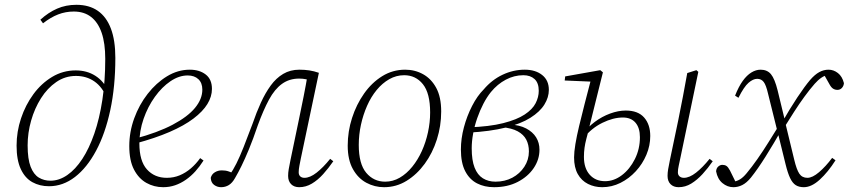

<svg xmlns="http://www.w3.org/2000/svg" viewBox="-20 -766 3532 799"><path d="M184 9Q145 9 114.5 -8Q84 -25 66.5 -62.5Q49 -100 49 -160Q49 -218 67.5 -273.5Q86 -329 119 -374Q152 -419 197 -446Q242 -473 295 -473Q342 -473 377 -450.5Q412 -428 430 -388H438L424 -359Q406 -404 373 -427Q340 -450 296 -450Q251 -450 214 -424.5Q177 -399 150.5 -357Q124 -315 109.5 -264Q95 -213 95 -161Q95 -104 107.5 -72Q120 -40 141.5 -27Q163 -14 190 -14Q226 -14 260 -37.5Q294 -61 322.5 -104.5Q351 -148 372.5 -210Q394 -272 406 -350.5Q418 -429 418 -521Q418 -586 403 -629.5Q388 -673 359 -695.5Q330 -718 287 -718Q253 -718 222 -706Q191 -694 159 -669L148 -684Q181 -714 217.5 -730Q254 -746 298 -746Q351 -746 387 -721Q423 -696 441.5 -647Q460 -598 460 -525Q460 -406 439 -308Q418 -210 380 -139Q342 -68 292 -29.5Q242 9 184 9Z M659 13Q621 13 589 -5Q557 -23 537.5 -60.5Q518 -98 518 -158Q518 -217 538.5 -273.5Q559 -330 594.5 -375.5Q630 -421 675 -448.5Q720 -476 770 -476Q810 -476 836 -456Q862 -436 862 -396Q862 -364 843 -333Q824 -302 785 -272.5Q746 -243 686 -217Q626 -191 544 -169L542 -189Q636 -214 698.5 -247Q761 -280 791.5 -317Q822 -354 822 -393Q822 -421 805.5 -436.5Q789 -452 761 -452Q725 -452 689.5 -428Q654 -404 624.5 -363Q595 -322 577.5 -271.5Q560 -221 560 -169Q560 -96 591.5 -61Q623 -26 674 -26Q703 -26 728 -36.5Q753 -47 774.5 -65.5Q796 -84 813 -108L827 -98Q811 -73 793 -53Q775 -33 753.5 -18Q732 -3 708.5 5Q685 13 659 13Z M900 13Q884 13 871 3.5Q858 -6 857 -26Q861 -41 874 -49Q887 -57 903 -57Q911 -57 918 -56Q925 -55 932 -52.5Q939 -50 944 -48L960 -41L948 -29L935 -37Q950 -58 964 -86Q978 -114 994 -154.5Q1010 -195 1031 -251Q1047 -298 1065.5 -338.5Q1084 -379 1106.5 -410Q1129 -441 1158.5 -458.5Q1188 -476 1226 -476Q1248 -476 1267.5 -473Q1287 -470 1307 -463L1232 -107Q1229 -92 1226 -76.5Q1223 -61 1223 -49Q1223 -38 1229.5 -32Q1236 -26 1247 -26Q1270 -26 1297.5 -47.5Q1325 -69 1354 -105L1367 -95Q1347 -66 1325 -41.5Q1303 -17 1278 -2Q1253 13 1225 13Q1204 13 1191.5 0.5Q1179 -12 1179 -34Q1179 -47 1181.5 -62Q1184 -77 1189 -101L1224 -269Q1234 -317 1243.5 -364.5Q1253 -412 1261 -460L1284 -425Q1269 -433 1254.5 -436Q1240 -439 1225 -439Q1184 -439 1153.5 -417Q1123 -395 1099.5 -351.5Q1076 -308 1053 -245Q1033 -186 1016 -145Q999 -104 985 -75.5Q971 -47 958 -25Q947 -5 932.5 4Q918 13 900 13Z M1578 13Q1539 13 1504.5 -5.5Q1470 -24 1448.5 -62.5Q1427 -101 1427 -160Q1427 -219 1445 -275Q1463 -331 1495 -376.5Q1527 -422 1570.5 -449Q1614 -476 1666 -476Q1707 -476 1741 -457Q1775 -438 1795.5 -400Q1816 -362 1816 -302Q1816 -242 1798 -185.5Q1780 -129 1747.5 -84.5Q1715 -40 1672 -13.5Q1629 13 1578 13ZM1583 -10Q1615 -10 1643.5 -26.5Q1672 -43 1695.5 -72Q1719 -101 1735.5 -137.5Q1752 -174 1761 -215.5Q1770 -257 1770 -298Q1770 -378 1740 -415.5Q1710 -453 1662 -453Q1629 -453 1600 -436.5Q1571 -420 1547.5 -391.5Q1524 -363 1507.5 -325.5Q1491 -288 1482 -246.5Q1473 -205 1473 -163Q1473 -84 1504 -47Q1535 -10 1583 -10Z M2036 13Q1996 13 1965 -3Q1934 -19 1916 -53.5Q1898 -88 1898 -144Q1898 -189 1910.5 -236Q1923 -283 1944.5 -325Q1966 -367 1993 -394Q2027 -434 2071.5 -455Q2116 -476 2164 -476Q2208 -476 2236 -454Q2264 -432 2264 -392Q2264 -361 2245.5 -331Q2227 -301 2187.5 -276Q2148 -251 2084 -235Q2020 -219 1929 -214L1930 -236Q2017 -239 2074 -253.5Q2131 -268 2163.5 -289.5Q2196 -311 2209 -336.5Q2222 -362 2222 -388Q2222 -421 2204.5 -437Q2187 -453 2158 -453Q2120 -453 2085 -434.5Q2050 -416 2023 -383Q2006 -362 1991.5 -334Q1977 -306 1966 -274.5Q1955 -243 1949 -210.5Q1943 -178 1943 -149Q1943 -99 1955 -68.5Q1967 -38 1989.5 -24Q2012 -10 2042 -10Q2081 -10 2112 -26.5Q2143 -43 2162 -72Q2181 -101 2181 -136Q2181 -164 2170 -185Q2159 -206 2134.5 -219.5Q2110 -233 2067 -237L2101 -255V-248Q2142 -246 2169.5 -231.5Q2197 -217 2211 -194.5Q2225 -172 2225 -143Q2225 -102 2201 -66.5Q2177 -31 2134.5 -9Q2092 13 2036 13Z M2804 13Q2783 13 2770.5 0.5Q2758 -12 2758 -34Q2758 -47 2760.5 -62Q2763 -77 2768 -101L2803 -268Q2813 -317 2822 -364.5Q2831 -412 2840 -462L2878 -474L2886 -467L2811 -107Q2808 -92 2804.5 -76.5Q2801 -61 2801 -49Q2801 -38 2808 -32Q2815 -26 2826 -26Q2849 -26 2876.5 -47.5Q2904 -69 2933 -105L2946 -95Q2926 -66 2903.5 -41.5Q2881 -17 2856.5 -2Q2832 13 2804 13ZM2486 13Q2454 13 2427 -0.5Q2400 -14 2384.5 -41.5Q2369 -69 2369 -111Q2369 -133 2374.5 -166.5Q2380 -200 2390 -241.5Q2400 -283 2412.5 -332Q2425 -381 2439 -434L2448 -426L2330 -431L2332 -448L2478 -474L2489 -465L2431 -232L2430 -226Q2425 -207 2420 -188Q2415 -169 2412.5 -151Q2410 -133 2410 -113Q2410 -66 2434 -39Q2458 -12 2498 -12Q2535 -12 2568 -37Q2601 -62 2622 -104Q2643 -146 2643 -195Q2643 -234 2624.5 -255.5Q2606 -277 2572 -277Q2532 -277 2487 -255Q2442 -233 2409 -192L2400 -208H2405Q2426 -237 2455.5 -259Q2485 -281 2519 -293.5Q2553 -306 2584 -306Q2635 -306 2660.5 -277Q2686 -248 2686 -200Q2686 -160 2670 -122Q2654 -84 2626 -53.5Q2598 -23 2562 -5Q2526 13 2486 13Z M3325 13Q3305 13 3291.5 4.5Q3278 -4 3268 -25Q3258 -46 3249 -83L3217 -213L3216 -216L3176 -377Q3168 -412 3158 -425Q3148 -438 3131 -438Q3114 -438 3095 -421.5Q3076 -405 3053 -359L3039 -368Q3054 -406 3071 -429.5Q3088 -453 3107 -464.5Q3126 -476 3145 -476Q3173 -476 3188.5 -457Q3204 -438 3216 -390L3247 -262V-259L3285 -102Q3295 -60 3306.5 -43Q3318 -26 3340 -26Q3361 -26 3388.5 -49.5Q3416 -73 3443 -109L3457 -99Q3426 -50 3391.5 -18.5Q3357 13 3325 13ZM2960 -53Q2961 -66 2969 -73Q2977 -80 2986 -80Q2996 -80 3003 -75.5Q3010 -71 3018 -56L3045 -1L3030 0V-9Q3047 -12 3060 -20Q3073 -28 3087 -45Q3108 -70 3131.5 -103.5Q3155 -137 3179 -175.5Q3203 -214 3226 -251L3236 -232Q3199 -167 3166 -114.5Q3133 -62 3105 -27Q3087 -5 3069 4Q3051 13 3032 13Q3007 13 2986.5 -4Q2966 -21 2960 -53ZM3240 -230 3230 -249Q3267 -314 3298 -360.5Q3329 -407 3351 -433Q3371 -456 3389.5 -466Q3408 -476 3428 -476Q3449 -476 3467 -462Q3485 -448 3492 -420Q3491 -408 3483.5 -400Q3476 -392 3465 -392Q3455 -392 3447 -397Q3439 -402 3432 -415L3406 -461H3425V-454Q3412 -452 3398 -442.5Q3384 -433 3370 -417Q3349 -393 3327.5 -363.5Q3306 -334 3284.5 -300.5Q3263 -267 3240 -230Z"/></svg>

Font: Source Serif 4 36pt Light
Style: Italic
Weight: 300
Italic angle: -12°
Designer: Frank Grießhammer
Foundry: Adobe Systems Incorporated
Version: Version 4.004;hotconv 1.0.116;makeotfexe 2.5.65601